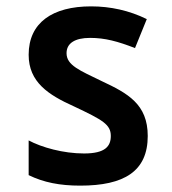

<svg xmlns="http://www.w3.org/2000/svg" viewBox="-20 -573 540 603"><path d="M232 10C370 10 444 -35 444 -146C444 -246 381 -280 300 -318C230 -352 189 -368 189 -406C189 -437 215 -454 263 -454C310 -454 350 -443 404 -422L441 -513C386 -540 327 -553 266 -553C145 -553 70 -502 70 -401C70 -315 132 -275 212 -239C303 -196 328 -182 328 -146C328 -114 311 -91 244 -91C179 -91 111 -110 70 -132V-23C117 0 168 10 232 10Z"/></svg>

Font: Noto Sans Mono ExtraCondensed SemiBold
Style: Regular
Weight: 600
Width: 2
Designer: Monotype Design Team
Foundry: Monotype Imaging Inc.
Version: Version 2.014